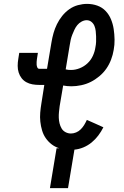

<svg xmlns="http://www.w3.org/2000/svg" viewBox="-20 -763 640 988"><path d="M237 205 271 0H285Q263 -7 245.5 -20.5Q228 -34 215.5 -52Q203 -70 196.5 -92Q190 -114 187.5 -137Q185 -160 187 -183.5Q189 -207 193 -231L208 -326H182Q164 -326 147 -329Q130 -332 115.5 -340Q101 -348 91 -361Q81 -374 76 -390Q71 -406 71 -424Q71 -442 74 -459L79 -491H175L170 -459Q169 -452 168.5 -444.5Q168 -437 168.5 -430Q169 -423 172 -416Q175 -409 182 -409H222L245 -546Q249 -570 255.5 -593Q262 -616 273 -638.5Q284 -661 300 -681Q316 -701 336.5 -715.5Q357 -730 381 -736.5Q405 -743 428 -743Q456 -743 481 -734Q506 -725 523.5 -706.5Q541 -688 551 -664Q561 -640 565 -613.5Q569 -587 569.5 -559.5Q570 -532 565 -506Q561 -481 551.5 -456Q542 -431 527 -409.5Q512 -388 491 -370.5Q470 -353 447 -341.5Q424 -330 398 -324.5Q372 -319 348 -319Q337 -319 326 -320Q315 -321 305 -323L287 -217Q285 -202 283.5 -187Q282 -172 282.5 -157Q283 -142 286.5 -128Q290 -114 297 -102Q304 -90 317 -83Q330 -76 345 -76Q358 -76 371.5 -81.5Q385 -87 395.5 -97.5Q406 -108 413.5 -120.5Q421 -133 427 -146L470 -127L512 -108Q501 -86 486 -66Q471 -46 451.5 -30Q432 -14 409 -4.5Q386 5 363 7L330 205ZM346 -403Q368 -403 390.5 -412Q413 -421 430.5 -437.5Q448 -454 458 -476Q468 -498 471 -520Q474 -534 474.5 -548Q475 -562 474.5 -576Q474 -590 472.5 -603.5Q471 -617 466 -629.5Q461 -642 450.5 -650.5Q440 -659 426 -659Q413 -659 400 -652Q387 -645 378 -634Q369 -623 363 -610Q357 -597 352 -584.5Q347 -572 344 -559Q341 -546 339 -532L318 -406Q325 -404 332 -403.5Q339 -403 346 -403Z"/></svg>

Font: Iosevka Curly Slab MdEx
Style: Italic
Weight: 500
Width: 7
Italic angle: -9°
Monospace: yes
Designer: Belleve Invis
Foundry: Belleve Invis
Version: Version 11.0.0; ttfautohint (v1.8.3)